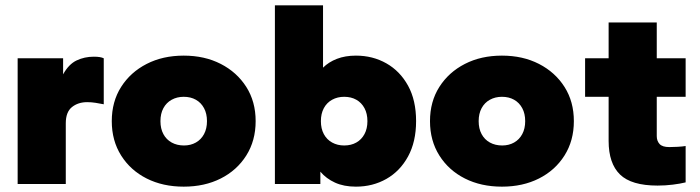

<svg xmlns="http://www.w3.org/2000/svg" viewBox="-20 -688 2616 718"><path d="M46 0V-470H216V-410Q237 -448 266.5 -462Q296 -476 331 -476Q344 -476 353 -474.5Q362 -473 368 -470V-298Q353 -301 337.5 -303.5Q322 -306 306 -306Q272 -306 249 -287.5Q226 -269 226 -227V0Z M667 10Q589 10 528.5 -20.5Q468 -51 433 -106.5Q398 -162 398 -235Q398 -308 433 -363Q468 -418 528.5 -449Q589 -480 667 -480Q745 -480 805.5 -449Q866 -418 901 -363Q936 -308 936 -235Q936 -162 901 -106.5Q866 -51 805.5 -20.5Q745 10 667 10ZM668 -144Q693 -144 712.5 -155Q732 -166 743 -186.5Q754 -207 754 -235Q754 -263 743 -283.5Q732 -304 712.5 -315Q693 -326 667 -326Q642 -326 622 -315Q602 -304 591 -283.5Q580 -263 580 -235Q580 -207 591 -186.5Q602 -166 622 -155Q642 -144 668 -144Z M1311 10Q1266 10 1233 -5Q1200 -20 1178 -46V0H1008V-668H1188V-435Q1209 -456 1240 -468Q1271 -480 1311 -480Q1374 -480 1425 -451Q1476 -422 1506 -367.5Q1536 -313 1536 -235Q1536 -158 1506 -103Q1476 -48 1425 -19Q1374 10 1311 10ZM1267 -144Q1293 -144 1312.5 -155Q1332 -166 1343 -186.5Q1354 -207 1354 -235Q1354 -263 1343 -283.5Q1332 -304 1312.5 -315Q1293 -326 1267 -326Q1242 -326 1222 -315Q1202 -304 1191 -283.5Q1180 -263 1180 -235Q1180 -207 1191 -186.5Q1202 -166 1222 -155Q1242 -144 1267 -144Z M1857 10Q1779 10 1718.5 -20.5Q1658 -51 1623 -106.5Q1588 -162 1588 -235Q1588 -308 1623 -363Q1658 -418 1718.5 -449Q1779 -480 1857 -480Q1935 -480 1995.5 -449Q2056 -418 2091 -363Q2126 -308 2126 -235Q2126 -162 2091 -106.5Q2056 -51 1995.5 -20.5Q1935 10 1857 10ZM1858 -144Q1883 -144 1902.5 -155Q1922 -166 1933 -186.5Q1944 -207 1944 -235Q1944 -263 1933 -283.5Q1922 -304 1902.5 -315Q1883 -326 1857 -326Q1832 -326 1812 -315Q1792 -304 1781 -283.5Q1770 -263 1770 -235Q1770 -207 1781 -186.5Q1792 -166 1812 -155Q1832 -144 1858 -144Z M2439 6Q2341 6 2298.5 -35.5Q2256 -77 2256 -161V-326H2168V-470H2256V-604H2436V-470H2544V-326H2436V-179Q2436 -161 2446.5 -149.5Q2457 -138 2483 -138Q2496 -138 2514 -139Q2532 -140 2544 -142V-6Q2524 -1 2496 2.5Q2468 6 2439 6Z"/></svg>

Font: Gantari Black
Style: Regular
Weight: 900
Version: Version 1.000